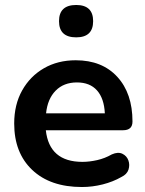

<svg xmlns="http://www.w3.org/2000/svg" viewBox="-20 -741 584 771"><path d="M286 -591Q217 -591 217 -656Q217 -721 286 -721Q354 -721 354 -656Q354 -591 286 -591ZM309 10Q182 10 109.5 -58.5Q37 -127 37 -245Q37 -321 69 -378Q101 -435 156.5 -467Q212 -499 284 -499Q390 -499 451 -432.5Q512 -366 512 -253Q512 -218 474 -218H164Q178 -91 311 -91Q339 -91 370 -98Q401 -105 429 -121Q454 -132 471.5 -123.5Q489 -115 495.5 -97Q502 -79 496 -60Q490 -41 467 -30Q434 -11 392.5 -0.5Q351 10 309 10ZM165 -286H401Q398 -346 369.5 -378Q341 -410 289 -410Q236 -410 203.5 -377Q171 -344 165 -286Z"/></svg>

Font: Chiron GoRound TC SB
Style: Regular
Weight: 500
Designer: Ryoko NISHIZUKA 西塚涼子 (kana, bopomofo & ideographs); Paul D. Hunt (Latin, Greek & Cyrillic); Sandoll Communications 산돌커뮤니
Foundry: Adobe
Version: Version 1.000;hotconv 1.1.1;makeotfexe 2.6.0